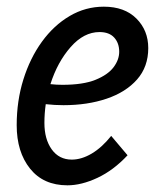

<svg xmlns="http://www.w3.org/2000/svg" viewBox="-20 -545 487 575"><path d="M30 -170Q30 -243 50 -307Q70 -371 105.5 -420Q141 -469 188.5 -497Q236 -525 291 -525Q353 -525 388.5 -489.5Q424 -454 424 -401Q424 -345 390.5 -307Q357 -269 299.5 -249.5Q242 -230 170 -230Q144 -230 117 -233Q113 -205 113 -177Q113 -128 135 -97.5Q157 -67 195 -67Q224 -67 254.5 -85Q285 -103 313 -138L362 -80Q320 -35 272 -12.5Q224 10 182 10Q110 10 70 -40Q30 -90 30 -170ZM278 -449Q231 -449 191.5 -404Q152 -359 131 -293Q140 -292 149 -291.5Q158 -291 167 -291Q229 -291 266 -306Q303 -321 320 -343.5Q337 -366 337 -390Q337 -416 322 -432.5Q307 -449 278 -449Z"/></svg>

Font: Radio Canada Condensed
Style: Italic
Weight: 400
Width: 3
Italic angle: -12°
Designer: Charles Daoud, Etienne Aubert Bonn, Alexandre Saumier Demers, Jacques Le Bailly
Foundry: Radio-Canada
Version: Version 2.104; ttfautohint (v1.8.4.7-5d5b);gftools[0.9.28.de